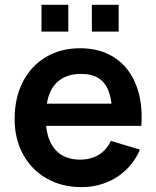

<svg xmlns="http://www.w3.org/2000/svg" viewBox="-20 -753 642 788"><path d="M357 -623.3V-733.3H467V-623.3ZM150.3 -623.3V-733.3H260.3V-623.3ZM315.3 15Q234.3 15 171.9 -20.3Q109.5 -55.7 74.8 -119.3Q40 -182.9 40 -264.2Q40 -351.3 73.9 -417.2Q107.8 -483.2 168.8 -519.1Q229.7 -555 308.7 -555Q391.5 -555 450.7 -516Q509.9 -477.1 538.3 -404.9Q566.8 -332.8 560.1 -236.3H440.5V-280.3Q440.2 -339.5 426.6 -376.6Q413.1 -413.7 385.2 -431.7Q357.4 -449.7 313.7 -449.7Q264.8 -449.7 232.2 -429.2Q199.6 -408.8 183.5 -368.9Q167.5 -329 167.5 -270Q167.5 -215.2 183.5 -176.7Q199.6 -138.2 231.3 -118Q263.1 -97.8 308.7 -97.8Q352.7 -97.8 385.1 -117.6Q417.5 -137.4 435 -174.8L554.2 -139Q533.8 -90.9 497.7 -56.2Q461.5 -21.4 414.5 -3.2Q367.4 15 315.3 15ZM129.5 -236.3V-327.5H501.2V-236.3Z"/></svg>

Font: Manrope
Style: Regular
Weight: 400
Designer: Mikhail Sharanda
Foundry: Mikhail Sharanda
Version: Version 4.503